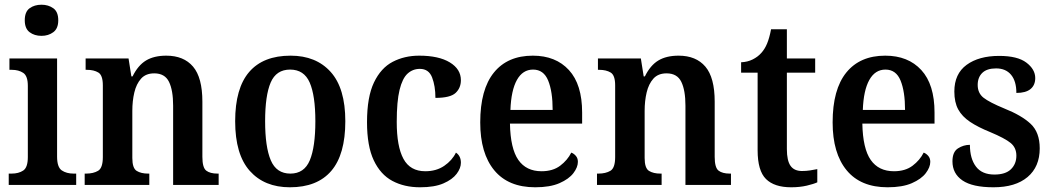

<svg xmlns="http://www.w3.org/2000/svg" viewBox="-20 -784 4461 814"><path d="M156 -632Q126 -632 105.5 -647.5Q85 -663 85 -698Q85 -734 105.5 -749Q126 -764 156 -764Q185 -764 206 -749Q227 -734 227 -698Q227 -663 206 -647.5Q185 -632 156 -632ZM17 0V-48H29Q59 -48 78.5 -61Q98 -74 98 -118V-420Q98 -462 78.5 -475Q59 -488 30 -488H20V-536H222V-120Q222 -75 242 -61.5Q262 -48 292 -48H303V0Z M339 0V-48H345Q376 -48 396 -60Q416 -72 416 -118V-422Q416 -465 397 -476.5Q378 -488 348 -488H343V-536H525L537 -460H542Q565 -507 599 -527.5Q633 -548 685 -548Q759 -548 798.5 -501.5Q838 -455 838 -353V-119Q838 -73 854.5 -60.5Q871 -48 902 -48H907V0H714V-336Q714 -401 696.5 -437Q679 -473 634 -473Q598 -473 578 -450.5Q558 -428 549.5 -392Q541 -356 541 -314V-114Q541 -71 559.5 -59.5Q578 -48 608 -48H613V0Z M1209 10Q1101 10 1039 -59.5Q977 -129 977 -270Q977 -410 1036.5 -479Q1096 -548 1212 -548Q1320 -548 1382 -479Q1444 -410 1444 -270Q1444 -129 1384.5 -59.5Q1325 10 1209 10ZM1211 -48Q1270 -48 1293.5 -104.5Q1317 -161 1317 -270Q1317 -379 1293 -434Q1269 -489 1210 -489Q1151 -489 1127.5 -434Q1104 -379 1104 -270Q1104 -161 1128 -104.5Q1152 -48 1211 -48Z M1761 10Q1694 10 1643.5 -17Q1593 -44 1564.5 -104.5Q1536 -165 1536 -266Q1536 -373 1565.5 -434.5Q1595 -496 1645 -522Q1695 -548 1757 -548Q1840 -548 1887 -519.5Q1934 -491 1934 -444Q1934 -411 1911.5 -390Q1889 -369 1826 -369Q1826 -419 1812 -455.5Q1798 -492 1760 -492Q1730 -492 1708 -472Q1686 -452 1674 -403Q1662 -354 1662 -267Q1662 -163 1690.5 -110.5Q1719 -58 1783 -58Q1830 -58 1863.5 -81Q1897 -104 1913 -137Q1934 -123 1934 -94Q1934 -71 1916 -47Q1898 -23 1860 -6.5Q1822 10 1761 10Z M2249 10Q2135 10 2075.5 -62Q2016 -134 2016 -265Q2016 -405 2074 -476.5Q2132 -548 2239 -548Q2336 -548 2392 -487Q2448 -426 2448 -307V-260H2142Q2144 -154 2177.5 -106Q2211 -58 2276 -58Q2324 -58 2355 -81.5Q2386 -105 2402 -137Q2413 -133 2421.5 -123Q2430 -113 2430 -98Q2430 -75 2411 -50Q2392 -25 2352 -7.5Q2312 10 2249 10ZM2323 -318Q2323 -396 2304 -442.5Q2285 -489 2240 -489Q2196 -489 2171.5 -445Q2147 -401 2144 -318Z M2511 0V-48H2517Q2548 -48 2568 -60Q2588 -72 2588 -118V-422Q2588 -465 2569 -476.5Q2550 -488 2520 -488H2515V-536H2697L2709 -460H2714Q2737 -507 2771 -527.5Q2805 -548 2857 -548Q2931 -548 2970.5 -501.5Q3010 -455 3010 -353V-119Q3010 -73 3026.5 -60.5Q3043 -48 3074 -48H3079V0H2886V-336Q2886 -401 2868.5 -437Q2851 -473 2806 -473Q2770 -473 2750 -450.5Q2730 -428 2721.5 -392Q2713 -356 2713 -314V-114Q2713 -71 2731.5 -59.5Q2750 -48 2780 -48H2785V0Z M3334 10Q3263 10 3227.5 -25Q3192 -60 3192 -147V-476H3122V-520Q3149 -521 3171 -532Q3193 -543 3207 -559Q3222 -575 3232 -599Q3242 -623 3249 -660H3316V-536H3436V-476H3316V-152Q3316 -103 3331.5 -81Q3347 -59 3380 -59Q3398 -59 3414 -61.5Q3430 -64 3445 -67V-11Q3430 -4 3400.5 3Q3371 10 3334 10Z M3743 10Q3629 10 3569.5 -62Q3510 -134 3510 -265Q3510 -405 3568 -476.5Q3626 -548 3733 -548Q3830 -548 3886 -487Q3942 -426 3942 -307V-260H3636Q3638 -154 3671.5 -106Q3705 -58 3770 -58Q3818 -58 3849 -81.5Q3880 -105 3896 -137Q3907 -133 3915.5 -123Q3924 -113 3924 -98Q3924 -75 3905 -50Q3886 -25 3846 -7.5Q3806 10 3743 10ZM3817 -318Q3817 -396 3798 -442.5Q3779 -489 3734 -489Q3690 -489 3665.5 -445Q3641 -401 3638 -318Z M4192 10Q4103 10 4060.5 -19Q4018 -48 4018 -100Q4018 -140 4041.5 -155Q4065 -170 4092 -170Q4092 -112 4117.5 -78Q4143 -44 4196 -44Q4243 -44 4266 -66.5Q4289 -89 4289 -124Q4289 -158 4264.5 -178Q4240 -198 4178 -224Q4126 -245 4092.5 -267.5Q4059 -290 4042.5 -320Q4026 -350 4026 -396Q4026 -471 4078 -509Q4130 -547 4216 -547Q4294 -547 4331.5 -518.5Q4369 -490 4369 -453Q4369 -423 4349 -406.5Q4329 -390 4289 -390Q4289 -440 4266.5 -467Q4244 -494 4203 -494Q4164 -494 4144.5 -475Q4125 -456 4125 -424Q4125 -389 4150 -369.5Q4175 -350 4238 -324Q4311 -295 4349.5 -259Q4388 -223 4388 -155Q4388 -77 4336.5 -33.5Q4285 10 4192 10Z"/></svg>

Font: Noto Serif Ethiopic SemiCondensed SemiBold
Style: Regular
Weight: 600
Width: 4
Designer: Monotype Design Team
Foundry: Monotype Imaging Inc.
Version: Version 2.102; ttfautohint (v1.8.4.7-5d5b)